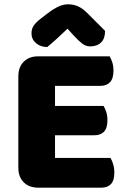

<svg xmlns="http://www.w3.org/2000/svg" viewBox="-20 -867 588 890"><path d="M158 3Q115 3 90 -22Q65 -47 65 -90V-513Q65 -556 90 -581Q115 -606 158 -606H488Q495 -595 500.5 -578Q506 -561 506 -540Q506 -503 490 -486Q474 -469 446 -469H235V-376H460Q467 -365 472.5 -348Q478 -331 478 -310Q478 -273 462 -256.5Q446 -240 418 -240H235V-135H492Q499 -124 504.5 -106Q510 -88 510 -67Q510 -30 494 -13.5Q478 3 450 3ZM293 -734Q269 -711 245 -689Q221 -667 199 -649Q168 -649 147 -667Q126 -685 126 -712Q126 -733 136 -748Q146 -763 173 -784L202 -806Q231 -828 253 -837.5Q275 -847 295 -847Q321 -847 342 -837.5Q363 -828 386 -805L467 -724Q467 -688 448.5 -670Q430 -652 398 -652Q378 -652 361 -665Q344 -678 320 -704Z"/></svg>

Font: Baloo Da 2 ExtraBold
Style: Regular
Weight: 800
Designer: Noopur Datye, Sulekha Rajkumar and Ek Type
Foundry: Ek Type
Version: Version 1.640;hotconv 1.0.111;makeotfexe 2.5.65597; ttfautoh